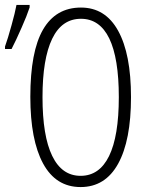

<svg xmlns="http://www.w3.org/2000/svg" viewBox="-20 -755 610 785"><path d="M0.5 -564.9Q11.7 -595.7 27.3 -652.3Q41.5 -703.1 47.4 -734.9H101.1V-724.6Q89.8 -690.4 68.8 -643.1Q44.9 -588.4 27.3 -554.7H0.5ZM153.8 -357.9Q153.8 -199.2 193.4 -117.7Q232.9 -36.1 309.6 -36.1Q386.2 -36.1 425.8 -116.7Q465.8 -198.2 465.8 -357.9Q465.8 -516.6 426.8 -597.7Q387.7 -678.2 311 -678.2Q232.9 -678.2 193.4 -596.7Q153.8 -514.6 153.8 -357.9ZM515.6 -357.9Q515.6 -180.7 462.9 -85.4Q410.2 9.8 309.6 9.8Q208.5 9.8 156.2 -86.4Q104 -182.6 104 -358.9Q104 -543.9 155.8 -633.8Q208 -724.1 311 -724.1Q410.6 -724.1 462.9 -629.4Q515.6 -534.2 515.6 -357.9Z"/></svg>

Font: Germano
Style: Regular
Weight: 300
Width: 3
Foundry: Ascender Corporation
Version: Version 1.10; ttfautohint (v1.5)